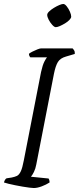

<svg xmlns="http://www.w3.org/2000/svg" viewBox="-27 -948 397 968"><path d="M143 0Q136 0 121 -2Q106 -4 87.5 -7Q69 -10 50 -14Q31 -18 16 -21.5Q1 -25 -7 -28Q-5 -36 -1.5 -41.5Q2 -47 6 -49L32 -53Q47 -56 58 -61Q69 -66 77.5 -83.5Q86 -101 93 -139L180 -585Q188 -621 197 -638Q206 -655 210 -659H126Q123 -662 121 -666.5Q119 -671 119 -677Q125 -682 137 -688Q149 -694 161.5 -699Q174 -704 180 -704H339Q343 -700 347 -693.5Q351 -687 350 -676L306 -663Q277 -655 265 -635.5Q253 -616 245 -576L156 -119Q152 -97 144 -81Q136 -65 129 -57L218 -48Q219 -47 221 -41.5Q223 -36 223 -28Q206 -17 183.5 -8.5Q161 0 143 0ZM254 -811Q247 -811 236.5 -822.5Q226 -834 218.5 -848.5Q211 -863 211 -873Q211 -881 221 -890.5Q231 -900 245 -908.5Q259 -917 272 -922.5Q285 -928 292 -928Q300 -928 309.5 -916Q319 -904 325.5 -889Q332 -874 332 -864Q332 -857 323 -847.5Q314 -838 300.5 -830Q287 -822 274.5 -816.5Q262 -811 254 -811Z"/></svg>

Font: Texturina Medium 12pt Thin
Style: Italic
Weight: 250
Italic angle: -11°
Version: Version 1.002